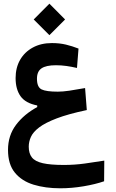

<svg xmlns="http://www.w3.org/2000/svg" viewBox="-20 -705 626 1040"><path d="M306.6 314.9Q226.1 314.9 162.1 295.4Q98.1 275.9 60.8 230.5Q23.4 185.1 23.4 106.9Q23.4 28.8 66.9 -28.8Q110.4 -86.4 181.6 -125V-133.8Q118.2 -146 91.3 -183.8Q64.5 -221.7 64.5 -282.2Q64.5 -338.4 88.9 -380.9Q113.3 -423.3 157.7 -447.5Q202.1 -471.7 261.2 -471.7Q302.7 -471.7 337.2 -463.4Q371.6 -455.1 405.3 -441.9L397 -336.9Q367.2 -343.8 339.4 -347.7Q311.5 -351.6 282.7 -351.6Q229.5 -351.6 204.8 -334.7Q180.2 -317.9 180.2 -278.8Q180.2 -232.9 205.3 -220.7Q230.5 -208.5 293 -208.5Q319.8 -208.5 354.7 -213.6Q389.6 -218.8 440.9 -228L450.2 -108.9Q349.1 -87.4 287.1 -63.7Q225.1 -40 192.1 -14.9Q159.2 10.3 147.5 36.4Q135.7 62.5 135.7 89.4Q135.7 126 152.8 147.7Q169.9 169.4 211.7 179Q253.4 188.5 326.2 188.5Q383.8 188.5 439.9 180.7Q496.1 172.9 544.9 165L543.9 276.9Q497.6 293 433.1 304Q368.7 314.9 306.6 314.9ZM247.6 -514.6 162.6 -599.6 247.6 -685.1 332.5 -599.6Z"/></svg>

Font: Cascadia Code SemiBold
Style: Regular
Weight: 600
Monospace: yes
Designer: Aaron Bell
Foundry: Saja Typeworks
Version: Version 2404.023; ttfautohint (v1.8.4)